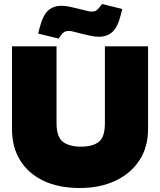

<svg xmlns="http://www.w3.org/2000/svg" viewBox="-20 -932 801 961"><path d="M379 9Q273 9 197 -27.5Q121 -64 80.5 -130Q40 -196 40 -286V-700H263V-315Q263 -246 295 -222Q327 -198 386 -198Q444 -198 474.5 -222Q505 -246 505 -315V-700H721V-286Q721 -196 678 -130Q635 -64 558 -27.5Q481 9 379 9ZM273 -739 171 -764 178 -792Q195 -857 221.5 -880Q248 -903 288 -903Q309 -903 332.5 -897.5Q356 -892 378 -887Q397 -883 412.5 -878.5Q428 -874 437 -874Q454 -874 462 -879.5Q470 -885 479 -897L491 -912L592 -887L585 -859Q569 -795 542 -771.5Q515 -748 475 -748Q454 -748 430.5 -753.5Q407 -759 385 -764Q366 -769 350.5 -773Q335 -777 326 -777Q310 -777 301.5 -771.5Q293 -766 284 -754Z"/></svg>

Font: REM Medium Black
Style: Regular
Weight: 900
Version: Version 1.005;gftools[0.9.28]